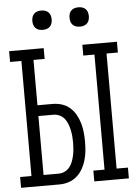

<svg xmlns="http://www.w3.org/2000/svg" viewBox="-61 -983 723 1029"><g transform="rotate(-5 300.0 -468.5)"><path d="M404 0V-58H464V-677H404V-735H590V-677H529V-58H590V0ZM10 0V-58H71V-677H10V-735H196V-677H136V-433H217Q243 -433 267 -425.5Q291 -418 310 -401.5Q329 -385 341.5 -362.5Q354 -340 361 -316Q368 -292 370.5 -267Q373 -242 373 -217Q373 -191 370.5 -166Q368 -141 361 -117Q354 -93 341.5 -71Q329 -49 310 -32.5Q291 -16 267 -8Q243 0 217 0ZM217 -58Q234 -58 250 -65.5Q266 -73 276.5 -86.5Q287 -100 293 -116Q299 -132 302.5 -149Q306 -166 307.5 -183Q309 -200 309 -217Q309 -234 307.5 -251Q306 -268 302.5 -284.5Q299 -301 293 -317Q287 -333 276.5 -346.5Q266 -360 250 -367.5Q234 -375 217 -375H136V-58ZM400 -833Q389 -833 379 -836Q369 -839 361.5 -846.5Q354 -854 351 -864Q348 -874 348 -885Q348 -896 351 -906Q354 -916 361.5 -923.5Q369 -931 379 -934Q389 -937 400 -937Q411 -937 421 -934Q431 -931 438.5 -923.5Q446 -916 449 -906Q452 -896 452 -885Q452 -874 449 -864Q446 -854 438.5 -846.5Q431 -839 421 -836Q411 -833 400 -833ZM200 -833Q189 -833 179 -836Q169 -839 161.5 -846.5Q154 -854 151 -864Q148 -874 148 -885Q148 -896 151 -906Q154 -916 161.5 -923.5Q169 -931 179 -934Q189 -937 200 -937Q211 -937 221 -934Q231 -931 238.5 -923.5Q246 -916 249 -906Q252 -896 252 -885Q252 -874 249 -864Q246 -854 238.5 -846.5Q231 -839 221 -836Q211 -833 200 -833Z"/></g></svg>

Font: Iosevka Slab Light Extended
Style: Regular
Weight: 300
Width: 7
Monospace: yes
Designer: Belleve Invis
Foundry: Belleve Invis
Version: Version 11.1.0; ttfautohint (v1.8.3)